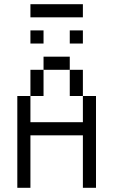

<svg xmlns="http://www.w3.org/2000/svg" viewBox="-20 -895 540 915"><path d="M187.5 -687.5V-750H125V-687.5ZM375 -687.5V-750H312.5V-687.5ZM375 -812.5V-875H125V-812.5ZM62.5 -437.5V0H125Q125 0 125 -250H375Q375 -250 375 0H437.5V-437.5H375Q375 -437.5 375 -312.5H125Q125 -312.5 125 -437.5ZM125 -437.5H187.5Q187.5 -437.5 187.5 -562.5H125Q125 -562.5 125 -437.5ZM375 -437.5Q375 -437.5 375 -562.5H312.5Q312.5 -562.5 312.5 -437.5ZM187.5 -562.5H312.5V-625H187.5Z"/></svg>

Font: CalcUnifontExMono
Style: Regular
Weight: 500
Version: Version 15.0.06